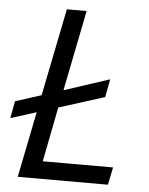

<svg xmlns="http://www.w3.org/2000/svg" viewBox="-59 -740 608 783"><g transform="rotate(5 245.0 -349.0)"><path d="M427 -72 412 0H43L97 -269L-8 -236L5 -306L111 -340L183 -698H264L198 -368L384 -429L370 -355L183 -296L139 -72Z"/></g></svg>

Font: IBM Plex Sans Var
Style: Italic
Weight: 400
Italic angle: -11.31°
Designer: Mike Abbink, Paul van der Laan, Pieter van Rosmalen
Foundry: Bold Monday
Version: Version 1.001